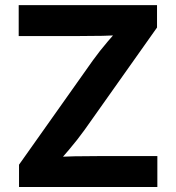

<svg xmlns="http://www.w3.org/2000/svg" viewBox="-20 -748 704 768"><path d="M56.1 0V-89.2L351.2 -506.1Q378.5 -544.1 411.2 -582.3Q443.8 -620.5 477.2 -658.3L488.5 -610.1Q439.6 -605.6 390.5 -604.7Q341.4 -603.8 292.5 -603.8H54.8V-727.5H608.1V-637.9L318.4 -228.6Q289.7 -188.6 255.7 -148.7Q221.6 -108.7 187.1 -69.2L175.8 -117.5Q227 -122 278 -122.8Q329 -123.7 380 -123.7H609.4V0Z"/></svg>

Font: Inter Variable LoSnoCo
Style: Regular
Weight: 400
Designer: Rasmus Andersson
Foundry: rsms
Version: Version 4.000;git-a52131595; featfreeze: case,dlig,ss01,ss02